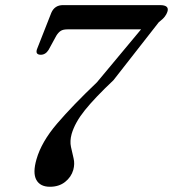

<svg xmlns="http://www.w3.org/2000/svg" viewBox="-20 -720 677 752"><path d="M267 -54.5Q259 -26.5 235 -7.5Q211 11.5 175.5 11.5Q137 11.5 122.2 -15.8Q107.5 -43 123 -96.5Q142.5 -164.5 203.5 -235.8Q264.5 -307 359.5 -397.5L532.5 -605H244Q227 -605 217.8 -599Q208.5 -593 200.5 -580L170.5 -525Q158.5 -505.5 139.5 -505.5Q115.5 -506 126.5 -531.5L181 -670Q194 -700 227 -700H606.5Q644.5 -700 635.5 -673.5Q633 -665.5 626 -655.8Q619 -646 602 -633L424.5 -406Q351.5 -337 312.5 -288.5Q273.5 -240 260.5 -195Q253 -167.5 258 -144.5Q263 -121.5 268.2 -99.8Q273.5 -78 267 -54.5Z"/></svg>

Font: Fraunces 9pt
Style: Italic
Weight: 400
Italic angle: -16°
Version: Version 1.000;[b76b70a41]